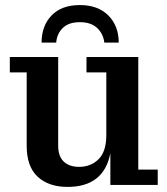

<svg xmlns="http://www.w3.org/2000/svg" viewBox="-20 -734 663 762"><path d="M145 -564.9Q145 -631.3 184.6 -672.6Q224.1 -713.9 296.9 -713.9Q369.1 -713.9 410.2 -672.4Q451.2 -630.9 451.2 -564.9H394Q390.1 -599.6 365.7 -622.8Q341.3 -646 296.9 -646Q252.4 -646 229 -622.8Q205.6 -599.6 203.1 -564.9ZM248 7.8Q173.3 7.8 129.6 -32.5Q85.9 -72.8 85.9 -155.8V-446.8H19V-507.8H210.9V-155.8Q210.9 -113.8 232.9 -92.8Q254.9 -71.8 293.9 -71.8Q340.8 -71.8 371.3 -102.3Q401.9 -132.8 401.9 -196.8V-446.8H323.2V-507.8H528.8V-61H606V0H418V-126Q392.1 7.8 248 7.8Z"/></svg>

Font: Montagu Slab 144pt Medium
Style: Regular
Weight: 500
Designer: Florian Karsten
Foundry: Florian Karsten
Version: Version 1.000